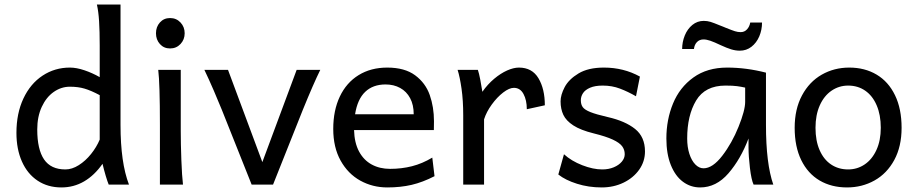

<svg xmlns="http://www.w3.org/2000/svg" viewBox="-20 -801 3978 833"><path d="M539.6 0H451.7Q446.3 -12.7 438.7 -38.1Q431.2 -63.5 424.8 -90.3Q389.6 -40 344.7 -13.9Q299.8 12.2 246.6 12.2Q187.5 12.2 143.3 -17.1Q99.1 -46.4 75.2 -100.1Q51.3 -153.8 51.3 -224.6Q51.3 -309.1 81.5 -373.5Q111.8 -438 164.8 -472.9Q217.8 -507.8 283.2 -507.8Q312 -507.8 346.4 -496.1Q380.9 -484.4 412.6 -466.3V-603Q412.6 -665 409.9 -708.5Q407.2 -752 400.4 -781.2H502.9V-258.8Q502.9 -95.2 539.6 0ZM283.2 -424.8Q245.6 -424.8 213.1 -402.1Q180.7 -379.4 161.1 -337.2Q141.6 -294.9 141.6 -239.3Q141.6 -152.8 171.1 -109.4Q200.7 -65.9 263.7 -65.9Q292.5 -65.9 321.8 -84.5Q351.1 -103 375 -132.8Q398.9 -162.6 412.6 -195.3V-388.2Q375 -408.2 346.9 -416.5Q318.8 -424.8 283.2 -424.8Z M764.2 -231.9Q764.2 -178.2 766.8 -107.2Q769.5 -36.1 773.9 0H673.8V-258.8Q673.8 -439 666.5 -498H764.2ZM717.8 -722.7Q745.1 -722.7 763.2 -703.4Q781.2 -684.1 781.2 -656.7Q781.2 -629.4 763.2 -610.1Q745.1 -590.8 717.8 -590.8Q690.9 -590.8 673.8 -609.9Q656.7 -628.9 656.7 -656.7Q656.7 -684.6 673.8 -703.6Q690.9 -722.7 717.8 -722.7Z M1293.9 -324.7 1164.6 0H1071.8L942.4 -324.7Q929.2 -357.4 907.5 -408Q885.7 -458.5 866.7 -498H969.2L1118.2 -97.7L1267.1 -498H1369.6Q1339.8 -437.5 1293.9 -324.7Z M1516.1 -236.8Q1517.6 -181.2 1537.8 -143.6Q1558.1 -106 1592.8 -87.2Q1627.4 -68.4 1672.4 -68.4Q1722.2 -68.4 1767.3 -79.8Q1812.5 -91.3 1855.5 -117.2L1865.2 -36.6Q1814 -10.3 1765.9 1Q1717.8 12.2 1660.2 12.2Q1596.7 12.2 1543.2 -17.3Q1489.7 -46.9 1457.8 -104.2Q1425.8 -161.6 1425.8 -241.7Q1425.8 -321.8 1454.3 -382.1Q1482.9 -442.4 1535.9 -475.1Q1588.9 -507.8 1660.2 -507.8Q1735.8 -507.8 1781 -474.4Q1826.2 -440.9 1844.5 -388.7Q1862.8 -336.4 1862.8 -274.9Q1862.8 -245.6 1862.3 -236.8ZM1774.9 -305.2Q1774.9 -346.2 1759.3 -375.2Q1743.7 -404.3 1716.1 -419.4Q1688.5 -434.6 1652.8 -434.6Q1598.1 -434.6 1564.5 -402.6Q1530.8 -370.6 1520.5 -305.2Z M1989.7 0V-300.3Q1989.7 -365.2 1982.4 -416.3Q1975.1 -467.3 1965.3 -498H2053.2Q2058.1 -484.4 2063.7 -455.3Q2069.3 -426.3 2072.8 -402.8Q2095.7 -435.5 2124 -459.2Q2152.3 -482.9 2180.4 -495.4Q2208.5 -507.8 2231.4 -507.8Q2288.6 -507.8 2316.2 -461.4Q2343.8 -415 2343.8 -344.2L2265.6 -327.1Q2265.6 -366.7 2251.2 -393.3Q2236.8 -419.9 2209.5 -419.9Q2189.5 -419.9 2163.1 -399.7Q2136.7 -379.4 2113.5 -347.4Q2090.3 -315.4 2080.1 -283.2V0Z M2595.2 -429.7Q2561.5 -429.7 2540 -420.4Q2518.6 -411.1 2509.3 -396.7Q2500 -382.3 2500 -366.2Q2500 -347.7 2508.3 -336.2Q2516.6 -324.7 2541.5 -314.7Q2566.4 -304.7 2617.2 -293Q2692.4 -275.9 2735.4 -241.5Q2778.3 -207 2778.3 -144Q2778.3 -100.6 2753.2 -64.9Q2728 -29.3 2685.1 -8.5Q2642.1 12.2 2590.3 12.2Q2533.7 12.2 2483.4 -3.7Q2433.1 -19.5 2402.3 -43.9L2426.8 -131.8Q2459 -102.5 2506.1 -84.2Q2553.2 -65.9 2592.8 -65.9Q2620.6 -65.9 2642.8 -75.2Q2665 -84.5 2677.7 -99.6Q2690.4 -114.7 2690.4 -131.8Q2690.4 -151.4 2679.2 -166.5Q2668 -181.6 2638.7 -195.3Q2609.4 -209 2556.2 -222.2Q2499 -236.3 2467.5 -256.8Q2436 -277.3 2424.1 -302.7Q2412.1 -328.1 2412.1 -361.3Q2412.1 -389.2 2429.9 -423.1Q2447.8 -457 2490 -482.4Q2532.2 -507.8 2600.1 -507.8Q2685.5 -507.8 2756.3 -468.8L2739.3 -383.3Q2704.6 -403.3 2669.9 -416.5Q2635.3 -429.7 2595.2 -429.7Z M3227.5 -161.1V-200.2Q3193.4 -110.4 3140.4 -49.1Q3087.4 12.2 3017.6 12.2Q2976.1 12.2 2942.9 -12.5Q2909.7 -37.1 2890.4 -85.2Q2871.1 -133.3 2871.1 -200.2Q2871.1 -281.7 2899.9 -351.8Q2928.7 -421.9 2988.3 -464.8Q3047.9 -507.8 3134.8 -507.8Q3217.8 -507.8 3303.2 -485.8V-258.8Q3303.2 -91.3 3335 0H3249.5Q3239.7 -21 3233.6 -72.3Q3227.5 -123.5 3227.5 -161.1ZM3127.4 -429.7Q3039.1 -429.7 3000.2 -365Q2961.4 -300.3 2961.4 -200.2Q2961.4 -163.1 2970.9 -133.5Q2980.5 -104 2996.8 -87.4Q3013.2 -70.8 3032.2 -70.8Q3071.8 -70.8 3113.8 -125.5Q3155.8 -180.2 3184.3 -251.2Q3212.9 -322.3 3212.9 -358.9V-420.9Q3195.8 -424.8 3177.7 -427.2Q3159.7 -429.7 3127.4 -429.7ZM3033.2 -710.4Q3048.8 -710.4 3062.7 -706.1Q3076.7 -701.7 3101.6 -691.4L3117.7 -685.1L3129.4 -680.2Q3156.2 -669.4 3168.7 -665.5Q3181.2 -661.6 3193.4 -661.6Q3210 -661.6 3220.9 -673.6Q3231.9 -685.5 3234.9 -703.1H3286.1Q3286.1 -671.4 3274.2 -643.3Q3262.2 -615.2 3240.2 -598.1Q3218.3 -581.1 3189.5 -581.1Q3171.4 -581.1 3152.3 -586.9Q3133.3 -592.8 3107.9 -604.5Q3078.1 -618.7 3061.5 -624.3Q3044.9 -629.9 3032.2 -629.9Q3014.6 -629.9 3003.7 -618.4Q2992.7 -606.9 2990.7 -588.4H2939.5Q2939.5 -618.7 2950.9 -647Q2962.4 -675.3 2983.9 -692.9Q3005.4 -710.4 3033.2 -710.4Z M3664.6 -507.8Q3731.9 -507.8 3783.2 -477.3Q3834.5 -446.8 3863 -387.9Q3891.6 -329.1 3891.6 -246.6Q3891.6 -165.5 3859.9 -106.9Q3828.1 -48.3 3774.2 -18.1Q3720.2 12.2 3654.8 12.2Q3587.4 12.2 3536.1 -17.8Q3484.9 -47.9 3456.3 -106.2Q3427.7 -164.6 3427.7 -246.6Q3427.7 -327.6 3459.5 -387Q3491.2 -446.3 3545.2 -477.1Q3599.1 -507.8 3664.6 -507.8ZM3659.7 -65.9Q3699.2 -65.9 3731.4 -87.6Q3763.7 -109.4 3782.5 -150.4Q3801.3 -191.4 3801.3 -246.6Q3801.3 -302.7 3783.4 -344.2Q3765.6 -385.7 3733.6 -407.7Q3701.7 -429.7 3659.7 -429.7Q3620.1 -429.7 3587.6 -407.5Q3555.2 -385.3 3536.6 -343.8Q3518.1 -302.2 3518.1 -246.6Q3518.1 -190.4 3535.9 -149.7Q3553.7 -108.9 3585.7 -87.4Q3617.7 -65.9 3659.7 -65.9Z"/></svg>

Font: Lesson One
Style: Regular
Weight: 400
Designer: But Ko, Victor Gaultney, Annie Olsen, Julie Remington, Don Collingsworth, Eric Hays, Becca Hirsbrunner
Version: Version 1.100